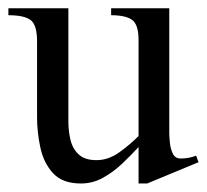

<svg xmlns="http://www.w3.org/2000/svg" viewBox="-20 -424 494 458"><path d="M453.6 -37.1 331.1 13.7H310.5V-73.2Q293 -54.2 271.7 -33.9Q250.5 -13.7 225.8 0Q201.2 13.7 172.9 13.7Q128.9 13.7 106.4 -11Q84 -35.6 76.2 -72.3Q68.4 -108.9 68.4 -144V-325.2Q68.4 -364.7 53 -376.2Q37.6 -387.7 0 -387.7V-404.3H143.1V-134.3Q143.1 -111.3 148.2 -90.1Q153.3 -68.8 168 -55.4Q182.6 -42 210 -42Q238.8 -42 265.1 -61Q291.5 -80.1 310.5 -99.6V-328.6Q310.5 -365.7 294.9 -376.7Q279.3 -387.7 245.1 -387.7V-404.3H383.8V-106.4Q383.8 -97.7 385.3 -83.3Q386.7 -68.8 392.3 -57.4Q397.9 -45.9 411.1 -45.9Q430.7 -45.9 447.8 -52.7Z"/></svg>

Font: Rohingya Solluk
Style: Regular
Weight: 400
Designer: SIL International
Foundry: SIL International
Version: Version 1.001